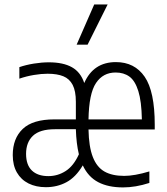

<svg xmlns="http://www.w3.org/2000/svg" viewBox="-20 -828 746 858"><path d="M671.5 -249.5H375.5Q377 -172 394.8 -126.5Q412.5 -81 446.8 -61.5Q481 -42 535 -42Q581 -42 647.5 -62V-10.5Q585.5 9.5 530 9.5Q463.5 9.5 418.8 -14Q374 -37.5 350 -89Q318.5 -36 277 -13.8Q235.5 8.5 185 8.5Q141 8.5 107.5 -8.2Q74 -25 55.5 -57.2Q37 -89.5 37 -135Q37 -209.5 81.8 -252Q126.5 -294.5 223 -294.5H319V-373Q319 -421 304.8 -448.5Q290.5 -476 263 -487.2Q235.5 -498.5 192.5 -498.5Q165 -498.5 131.8 -493Q98.5 -487.5 66.5 -476.5V-528Q95.5 -538 131 -543.8Q166.5 -549.5 198.5 -549.5Q262.5 -549.5 301.5 -527.5Q340.5 -505.5 356.5 -457Q397.5 -550.5 498 -550.5Q581.5 -550.5 626.5 -485Q671.5 -419.5 671.5 -270.5ZM375.5 -294.5H614Q612.5 -375.5 598 -421.5Q583.5 -467.5 558.2 -485.8Q533 -504 496.5 -504Q440.5 -504 409 -457Q377.5 -410 375.5 -294.5ZM332.5 -138.5Q321 -186 319 -250.5H225.5Q158 -250.5 127.2 -221.2Q96.5 -192 96.5 -140.5Q96.5 -91 122.5 -66Q148.5 -41 196 -41Q238 -41 273.5 -63.8Q309 -86.5 332.5 -138.5ZM322.5 -628.5 401 -808H461L371.5 -628.5Z"/></svg>

Font: Encode Sans Condensed Light
Style: Regular
Weight: 300
Width: 3
Designer: Multiple Designers
Foundry: Impallari Type
Version: Version 2.000